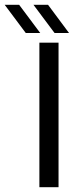

<svg xmlns="http://www.w3.org/2000/svg" viewBox="-108 -777 319 797"><path d="M55.5 0V-600H135V0ZM-1 -640 -88.5 -757H-28.5L59 -640ZM118.5 -640 31 -757H91.5L178.5 -640Z"/></svg>

Font: Big Shoulders Stencil Text
Style: Regular
Weight: 400
Designer: Patric King
Foundry: XO Type Co
Version: Version 1.000